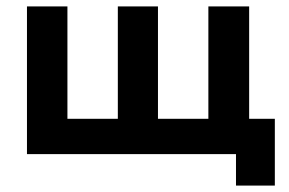

<svg xmlns="http://www.w3.org/2000/svg" viewBox="-20 -480 899 598"><path d="M629 -110V-460H756V-110H836V98H715V0H64V-460H190V-110H347V-460H472V-110Z"/></svg>

Font: Venryn Sans SemiBold
Style: Regular
Weight: 600
Designer: Owen Earl, indestructible type* (font) & Cristiano Sobral (main changes)
Version: Version 3.60;October 28, 2020;FontCreator 13.0.0.2681 64-bit